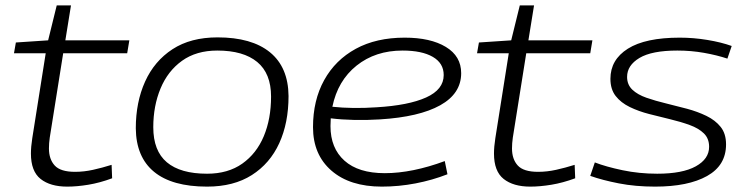

<svg xmlns="http://www.w3.org/2000/svg" viewBox="-20 -684 2779 714"><path d="M395 -71 397 -21Q351 -4 308.5 3Q266 10 230 10Q167 10 131 -18.5Q95 -47 95 -113Q95 -138 100 -170L150 -486H32L39 -526L159 -534L191 -664H244L223 -534H461L453 -486H215L165 -172Q162 -151 162 -132Q162 -92 183.5 -68.5Q205 -45 259 -45Q292 -45 326 -52.5Q360 -60 395 -71Z M750 10Q620 10 553 -45Q486 -100 485 -207Q485 -304 519.5 -380.5Q554 -457 621.5 -501Q689 -545 789 -545Q916 -545 984 -489.5Q1052 -434 1053 -327Q1053 -227 1018.5 -151.5Q984 -76 916.5 -33Q849 10 750 10ZM750 -38Q828 -38 881 -75.5Q934 -113 961 -177.5Q988 -242 988 -325Q988 -411 936.5 -453.5Q885 -496 788 -496Q710 -496 657 -458Q604 -420 577 -355Q550 -290 550 -211Q550 -123 600.5 -80.5Q651 -38 750 -38Z M1644 -36Q1588 -14 1525.5 -2Q1463 10 1400 10Q1281 10 1212.5 -49.5Q1144 -109 1144 -211Q1144 -311 1185.5 -386Q1227 -461 1303 -502.5Q1379 -544 1485 -544Q1581 -544 1638 -509.5Q1695 -475 1695 -412Q1695 -336 1617 -292.5Q1539 -249 1393 -240Q1345 -237 1297.5 -238Q1250 -239 1210 -244Q1209 -230 1209 -215Q1209 -133 1261 -86.5Q1313 -40 1411 -40Q1462 -40 1518.5 -51.5Q1575 -63 1634 -85ZM1477 -496Q1376 -496 1306 -440Q1236 -384 1216 -287Q1253 -283 1295 -282.5Q1337 -282 1380 -285Q1499 -292 1564.5 -321.5Q1630 -351 1630 -405Q1630 -449 1589.5 -472.5Q1549 -496 1477 -496Z M2117 -71 2119 -21Q2073 -4 2030.5 3Q1988 10 1952 10Q1889 10 1853 -18.5Q1817 -47 1817 -113Q1817 -138 1822 -170L1872 -486H1754L1761 -526L1881 -534L1913 -664H1966L1945 -534H2183L2175 -486H1937L1887 -172Q1884 -151 1884 -132Q1884 -92 1905.5 -68.5Q1927 -45 1981 -45Q2014 -45 2048 -52.5Q2082 -60 2117 -71Z M2175 -30 2192 -80Q2233 -64 2295 -51Q2357 -38 2424 -38Q2518 -38 2567.5 -65.5Q2617 -93 2617 -138Q2617 -169 2597.5 -188Q2578 -207 2545 -219Q2512 -231 2472.5 -240.5Q2433 -250 2394 -260Q2355 -270 2322 -286Q2289 -302 2269.5 -327Q2250 -352 2250 -391Q2250 -462 2315 -503Q2380 -544 2508 -544Q2559 -544 2610.5 -535.5Q2662 -527 2701 -513L2685 -466Q2646 -479 2598 -487.5Q2550 -496 2499 -496Q2404 -496 2358 -468.5Q2312 -441 2312 -398Q2312 -369 2331.5 -350.5Q2351 -332 2384 -320.5Q2417 -309 2456.5 -299.5Q2496 -290 2535 -279.5Q2574 -269 2607 -253Q2640 -237 2660 -212Q2680 -187 2680 -147Q2680 -69 2609.5 -29.5Q2539 10 2416 10Q2343 10 2281.5 -2Q2220 -14 2175 -30Z"/></svg>

Font: Georama Expanded Light
Style: Italic
Weight: 300
Width: 7
Italic angle: -9°
Designer: Jean-Baptiste Levee
Foundry: Production Type
Version: Version 1.000